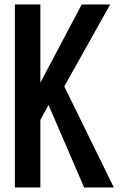

<svg xmlns="http://www.w3.org/2000/svg" viewBox="-20 -805 540 850"><path d="M45.9 -785.2H158.7V-439L341.8 -785.2H467.8L264.6 -422.4L483.9 24.9H352.5L194.8 -340.3L158.7 -273.9V24.9H45.9Z"/></svg>

Font: BIZ UDGothic
Style: Bold
Weight: 700
Monospace: yes
Designer: TypeBank Co., Ltd.
Foundry: Morisawa Inc.
Version: Version 1.05